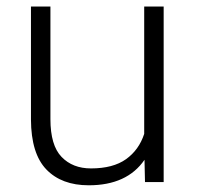

<svg xmlns="http://www.w3.org/2000/svg" viewBox="-20 -548 594 578"><path d="M416.5 0 415 -66.9Q362.3 9.8 247.1 9.8Q165.5 9.8 119.6 -37.8Q73.7 -85.4 73.2 -188V-528.3H131.8V-189.5Q131.8 -110.4 165.3 -75.7Q198.7 -41 253.9 -41Q320.3 -41 359.4 -68.8Q398.4 -96.7 414.1 -145V-528.3H472.7V0Z"/></svg>

Font: Mardoto Light
Style: Regular
Weight: 400
Designer: Christian Robertson, Vahan Hovhannisyan
Foundry: Google
Version: Version 1.000